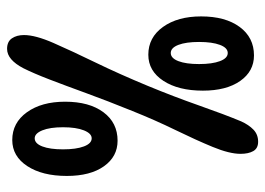

<svg xmlns="http://www.w3.org/2000/svg" viewBox="-126 -628 767 556"><g transform="rotate(-90 258.0 -349.5)"><path d="M129 -393Q83 -393 55 -432.5Q27 -472 27 -540Q27 -611 55.5 -654.5Q84 -698 131 -698Q181 -698 211.5 -655.5Q242 -613 242 -545Q242 -475 211.5 -434Q181 -393 129 -393ZM136 -468Q150 -468 159 -490.5Q168 -513 168 -551Q168 -589 159 -611Q150 -633 136 -633Q121 -633 112.5 -611Q104 -589 104 -551Q104 -513 112.5 -490.5Q121 -468 136 -468ZM376 2Q330 2 302 -38Q274 -78 274 -146Q274 -217 302.5 -260.5Q331 -304 378 -304Q428 -304 458.5 -261.5Q489 -219 489 -151Q489 -81 458.5 -39.5Q428 2 376 2ZM383 -74Q398 -74 406.5 -96.5Q415 -119 415 -157Q415 -195 406.5 -217Q398 -239 383 -239Q368 -239 359.5 -217Q351 -195 351 -157Q351 -119 359.5 -96.5Q368 -74 383 -74ZM126 14Q107 14 99 0Q91 -14 91 -37Q91 -69 111 -117.5Q131 -166 160 -225.5Q189 -285 215 -350Q245 -424 267 -484.5Q289 -545 306.5 -590.5Q324 -636 339 -666Q351 -689 365 -701Q379 -713 395 -713Q416 -713 425.5 -699Q435 -685 435 -664Q435 -631 412 -578.5Q389 -526 355.5 -457Q322 -388 288 -306Q257 -231 231 -157Q205 -83 185 -35Q175 -13 161 0.5Q147 14 126 14Z"/></g></svg>

Font: DynaPuff Condensed
Style: Regular
Weight: 400
Width: 3
Designer: Toshi Omagari, Jennifer Daniel
Foundry: Google Fonts
Version: Version 2.000